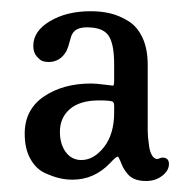

<svg xmlns="http://www.w3.org/2000/svg" viewBox="-20 -725 352 349"><path d="M24.9 -481.9Q24.9 -525.9 59.8 -549.6Q94.7 -573.2 145.5 -573.2Q153.8 -573.2 168.7 -571.3Q183.6 -569.3 185.5 -569.3Q187.5 -569.3 187.5 -580.1V-607.9Q187.5 -645.5 177.2 -660.4Q167 -675.3 138.2 -675.3Q117.7 -675.3 111.3 -663.1Q109.4 -660.2 106.7 -649.7Q104 -639.2 101.1 -632.8Q89.8 -612.3 68.4 -612.3Q64 -612.3 58.8 -613.5Q53.7 -614.7 47.1 -622.1Q40.5 -629.4 40.5 -641.6Q40.5 -668.5 70.8 -686.5Q101.1 -704.6 145 -704.6Q164.1 -704.6 180.4 -700.7Q196.8 -696.8 213.1 -686.8Q229.5 -676.8 239 -656.5Q248.5 -636.2 248.5 -606.9V-487.8Q248.5 -482.4 249 -476.1Q249.5 -469.7 251 -459.5Q252.4 -449.2 256.3 -442.6Q260.3 -436 266.1 -436Q267.6 -436 270.3 -437.3Q272.9 -438.5 275.4 -438.5Q287.1 -438.5 287.1 -426.8Q287.1 -415 274.9 -405.5Q262.7 -396 245.6 -396Q233.9 -396 225.6 -399.2Q217.3 -402.3 211.9 -408.9Q206.5 -415.5 204.3 -419.7Q202.1 -423.8 199.2 -431.2Q195.3 -440.4 194.3 -440.4Q190.9 -440.4 180.2 -428.7Q151.4 -398.4 111.8 -398.4Q100.6 -398.4 89.1 -400.9Q77.6 -403.3 61.5 -410.6Q45.4 -418 35.2 -436.3Q24.9 -454.6 24.9 -481.9ZM127.9 -434.1Q150.4 -434.1 168.9 -457.5Q187.5 -481 187.5 -520.5V-532.7Q187.5 -537.1 185.5 -539.6Q183.1 -542.5 160.2 -542.5Q125.5 -542.5 107.2 -526.9Q88.9 -511.2 88.9 -485.4Q88.9 -462.9 99.6 -448.5Q110.4 -434.1 127.9 -434.1Z"/></svg>

Font: Cooper*
Style: Regular
Weight: 400
Designer: Owen Earl
Foundry: indestructible type*
Version: Version 0.001